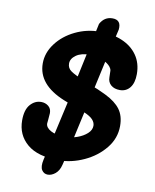

<svg xmlns="http://www.w3.org/2000/svg" viewBox="-97 -864 852 1052"><g transform="rotate(10 329.5 -337.5)"><path d="M312 48 320 16 396 -328 460 -619 487 -735Q493 -790 443 -790Q398 -790 375 -747L303 -410L289 -330L230 -68L205 38Q196 78 208 96.5Q220 115 241.5 115Q263 115 283.5 98Q304 81 312 48ZM288 27Q358 27 427.5 -5Q497 -37 542 -93Q586 -148 586 -216Q586 -272 559.5 -308Q533 -344 476 -372Q436 -392 378 -414Q370 -418 354 -424Q294 -449 273 -464Q251 -479 251 -505Q251 -532 279 -552Q307 -572 356 -572Q397 -571 427.5 -557.5Q458 -544 472 -526Q480 -516 481 -505.5Q482 -495 482 -469Q482 -442 500.5 -426Q519 -410 550 -410Q585 -410 606 -436.5Q627 -463 627 -512Q627 -573 596.5 -616.5Q566 -660 512 -683Q458 -706 387 -706Q315 -706 251 -675Q187 -644 148 -592Q109 -540 109 -481Q109 -363 259 -302Q281 -293 301 -285.5Q321 -278 338 -272L377 -257Q413 -242 427.5 -226Q442 -210 442 -192Q442 -168 420.5 -148.5Q399 -129 367 -117.5Q335 -106 302 -106Q247 -106 219 -122Q190 -138 190 -161L192 -181Q195 -217 195 -219Q195 -244 178 -257.5Q161 -271 138 -271Q103 -271 77.5 -242Q52 -213 52 -154Q52 -73 111 -23Q170 27 288 27Z"/></g></svg>

Font: Balsamiq Sans
Style: Bold Italic
Weight: 700
Italic angle: -12°
Designer: Michael Angeles
Foundry: Balsamiq SRL
Version: Version 1.020; ttfautohint (v1.8.4.7-5d5b);gftools[0.9.26]